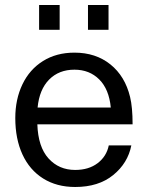

<svg xmlns="http://www.w3.org/2000/svg" viewBox="-20 -732 590 766"><path d="M414 -152H504Q490 -81 431.5 -33.5Q373 14 280 14Q206 14 152 -20Q98 -54 69.5 -116Q41 -178 41 -261Q41 -336 69.5 -395.5Q98 -455 151.5 -488.5Q205 -522 277 -522Q362 -522 420.5 -475Q479 -428 499 -345Q509 -304 509 -236H129Q132 -146 173.5 -100Q215 -54 280 -54Q334 -54 369.5 -81Q405 -108 414 -152ZM130 -303H422Q415 -376 376 -415Q337 -454 277 -454Q215 -454 176 -414.5Q137 -375 130 -303ZM136 -613V-712H218V-613ZM331 -613V-712H413V-613Z"/></svg>

Font: CST
Style: Regular
Weight: 400
Version: Version 1.00